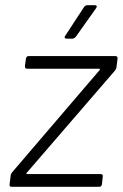

<svg xmlns="http://www.w3.org/2000/svg" viewBox="-20 -720 473 740"><path d="M17 -10 21 -42Q21 -48 26 -55L364 -450Q366 -452 365 -453.5Q364 -455 362 -455H85Q76 -455 76 -465L80 -494Q82 -504 91 -504H425Q429 -504 431.5 -501Q434 -498 433 -494L429 -462Q429 -456 424 -449L83 -54Q81 -52 82 -50.5Q83 -49 85 -49H368Q378 -49 376 -39L373 -10Q371 0 362 0H25Q15 0 17 -10ZM232 -583 304 -693Q309 -700 317 -700H345Q351 -700 352.5 -696.5Q354 -693 350 -688L272 -578Q265 -571 259 -571H237Q231 -571 229.5 -574.5Q228 -578 232 -583Z"/></svg>

Font: Barlow Light
Style: Italic
Weight: 300
Italic angle: -7°
Designer: Jeremy Tribby
Foundry: Tribby Type
Version: Version 1.408